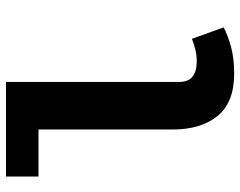

<svg xmlns="http://www.w3.org/2000/svg" viewBox="-102 -700 818 655"><g transform="rotate(-90 307.5 -372.0)"><path d="M355.9 -761V-171.3Q355.9 -138.5 374.6 -124.4Q393.3 -110.3 426.2 -110.3Q447.2 -110.3 466.7 -115.1Q486.2 -120 503.1 -126.7L542.1 -18.5Q514.4 -4.1 475.4 6.7Q436.4 17.4 384.6 17.4Q286.2 17.4 240 -39.2Q193.8 -95.9 193.8 -191.3V-650.3H33.3V-761Z"/></g></svg>

Font: FiraCode Nerd Font Mono
Style: Bold
Weight: 700
Monospace: yes
Designer: Carrois Corporate, Edenspiekermann AG, Nikita Prokopov
Foundry: Carrois Corporate, Edenspiekermann AG, Nikita Prokopov
Version: Version 6.002;Nerd Fonts 3.3.0